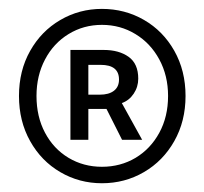

<svg xmlns="http://www.w3.org/2000/svg" viewBox="-20 -733 462 434"><path d="M210.4 -712.9Q262.2 -712.9 305.4 -688Q348.6 -663.1 374 -618.2Q399.4 -573.2 399.4 -516.1Q399.4 -459 374 -414.1Q348.6 -369.1 305.4 -344Q262.2 -318.8 210.4 -318.8Q159.2 -318.8 116.2 -344Q73.2 -369.1 48.1 -414.1Q22.9 -459 22.9 -516.1Q22.9 -573.2 48.1 -617.9Q73.2 -662.6 116.2 -687.7Q159.2 -712.9 210.4 -712.9ZM210.4 -676.8Q168.9 -676.8 135 -656Q101.1 -635.3 81.8 -598.6Q62.5 -562 62.5 -516.1Q62.5 -469.2 81.8 -432.9Q101.1 -396.5 135 -376.2Q168.9 -356 210.4 -356Q252.4 -356 286.4 -376.2Q320.3 -396.5 340.1 -432.9Q359.9 -469.2 359.9 -516.1Q359.9 -562 340.1 -598.6Q320.3 -635.3 286.1 -656Q252 -676.8 210.4 -676.8ZM214.4 -620.1Q249 -620.1 270.8 -604.5Q292.5 -588.9 292.5 -555.2Q292.5 -536.6 282.2 -521.2Q272 -505.9 255.4 -500L301.3 -417H255.9L220.7 -486.8H179.7V-417H139.2V-620.1ZM249 -553.2Q249 -586.4 207.5 -586.4H179.7V-519H205.6Q226.1 -519 237.5 -527.8Q249 -536.6 249 -553.2Z"/></svg>

Font: Varta
Style: Regular
Weight: 400
Designer: Joana Correia, Viktoriya Grabowska, Eben Sorkin
Foundry: Sorkin Type
Version: Version 1.002; ttfautohint (v1.3) -l 8 -r 24 -G 200 -x 12 -H